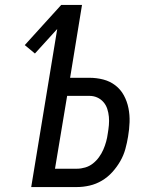

<svg xmlns="http://www.w3.org/2000/svg" viewBox="-20 -755 640 775"><path d="M106 0 211 -638 121 -539 80 -573 227 -735H311L263 -441H341Q370 -441 397 -434Q424 -427 445.5 -410.5Q467 -394 480 -370Q493 -346 498.5 -318.5Q504 -291 503 -262Q502 -233 497 -204Q493 -179 486 -153.5Q479 -128 465.5 -104.5Q452 -81 433.5 -60.5Q415 -40 391.5 -26Q368 -12 342 -6Q316 0 291 0ZM291 -74Q307 -74 324 -79Q341 -84 355 -95Q369 -106 379.5 -120.5Q390 -135 397 -151Q404 -167 408.5 -183.5Q413 -200 415 -216Q418 -233 419.5 -250Q421 -267 419.5 -283.5Q418 -300 413 -315.5Q408 -331 397.5 -343Q387 -355 372.5 -361.5Q358 -368 341 -368H251L202 -74Z"/></svg>

Font: Iosevka Extended Oblique
Style: Regular
Weight: 400
Width: 7
Italic angle: -9°
Monospace: yes
Designer: Belleve Invis
Foundry: Belleve Invis
Version: Version 32.0.1; ttfautohint (v1.8.4)